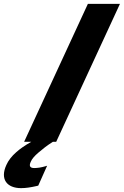

<svg xmlns="http://www.w3.org/2000/svg" viewBox="-35 -734 641 994"><path d="M155 229 163 227 209 124 199 127C179 133 159 136 142 136C121 136 114 126 124 104C130 89 144 73 164 56C184 39 207 20 239 0H256L586 -714H420L90 0H127C92 20 68 37 49 54C26 74 8 97 -2 120C-36 194 1 240 74 240C99 240 124 236 155 229Z"/></svg>

Font: Passageway
Style: BdSuIt
Weight: 700
Foundry: Ascender Corporation
Version: Version 1.11